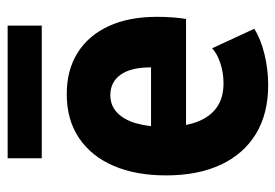

<svg xmlns="http://www.w3.org/2000/svg" viewBox="-134 -612 752 525"><g transform="rotate(-90 242.5 -349.0)"><path d="M272.5 7.8Q194.8 7.8 139.6 -25.6Q84.5 -59.1 55.2 -121.6Q25.9 -184.1 25.9 -271.5Q25.9 -354 52 -414.8Q78.1 -475.6 127.9 -509.3Q177.7 -543 248 -543Q314 -543 361.3 -513.2Q408.7 -483.4 434.1 -428.2Q459.5 -373 459.5 -296.4Q459.5 -273.4 457.8 -251.5Q456.1 -229.5 453.6 -216.8H146.5V-312.5H321.3Q321.3 -368.2 301 -396Q280.8 -423.8 245.6 -423.8Q216.8 -423.8 197.3 -405Q177.7 -386.2 168.2 -352.8Q158.7 -319.3 158.7 -274.9Q158.7 -223.6 171.9 -187.7Q185.1 -151.9 211.4 -133.1Q237.8 -114.3 277.8 -114.3Q307.1 -114.3 333.5 -123.3Q359.9 -132.3 373.5 -145.5L426.8 -30.3Q399.4 -12.7 357.7 -2.4Q315.9 7.8 272.5 7.8ZM72.8 -611.3V-704.6H435.5V-611.3Z"/></g></svg>

Font: Reddit Sans Condensed ExtraBold
Style: Regular
Weight: 800
Designer: Stephen Hutchings
Foundry: Reddit
Version: Version 1.014